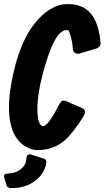

<svg xmlns="http://www.w3.org/2000/svg" viewBox="-44 -735 518 950"><path d="M111.3 30.3Q111.3 30.3 172.9 49.8Q173.3 49.8 174.3 50.3Q189.5 55.2 183.6 79.1Q173.3 124.5 134.3 156.2Q81.5 198.7 6.8 195.3Q-6.3 194.3 -10.7 183.6L-22.5 147.5Q-28.8 125 -9.8 124Q29.8 124 56.6 104Q86.9 81.1 86.9 45.9Q86.9 38.6 90.8 33.7Q98.1 25.4 111.3 30.3ZM453.6 -521.5Q455.1 -503.9 433.6 -495.1L347.7 -469.7Q340.8 -467.8 332 -470.7Q317.4 -476.6 316.4 -492.2Q315.4 -503.4 314.5 -512.7Q310.5 -547.4 295.9 -584Q290 -585.9 284.2 -585.9Q224.1 -585.4 167 -367.2Q141.1 -268.1 141.1 -197.3Q141.1 -118.7 166 -111.3H174.8Q183.6 -117.7 191.9 -126Q211.9 -147 246.1 -212.9Q252.9 -226.1 258.3 -231.9Q267.6 -241.7 286.1 -233.4L366.2 -198.2Q370.6 -196.3 373.5 -191.9Q381.3 -178.7 369.1 -159.2Q317.4 -76.2 275.4 -40Q219.7 7.8 140.6 7.8Q111.3 7.8 78.1 -12.7Q43.5 -34.7 23.4 -77.1Q0.5 -127.9 0.5 -203.6Q0.5 -286.6 28.3 -398.4Q62.5 -534.7 123.5 -613.8Q201.7 -714.8 292 -714.8Q378.4 -714.8 417.5 -651.4Q446.8 -604 453.6 -521.5Z"/></svg>

Font: Allan
Style: Bold
Weight: 700
Version: Version 1.005